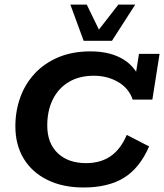

<svg xmlns="http://www.w3.org/2000/svg" viewBox="-20 -822 728 852"><path d="M350.6 10Q259.3 10 191.1 -23.3Q122.9 -56.5 85.5 -117.6Q48.2 -178.7 48.2 -261.7Q48.2 -329.3 69.8 -389.4Q91.4 -449.6 134.2 -495.7Q177 -541.8 239.1 -567.9Q301.2 -594 381.4 -594Q472.6 -594 531.6 -555.8Q590.6 -517.5 607.6 -447.3L578.2 -466.9L596.7 -583H688.1L656.1 -380H568.9Q551.5 -430.7 503.9 -458.3Q456.3 -485.9 396.4 -485.9Q331.6 -485.9 285.2 -458.1Q238.8 -430.4 214.2 -380.4Q189.7 -330.5 189.7 -265.1Q189.7 -186.6 236.1 -142.4Q282.6 -98.1 362.1 -98.1Q426.2 -98.1 470.9 -128.9Q515.5 -159.6 542.5 -223.4L641.7 -172.3Q600 -76.2 530 -33.1Q460.1 10 350.6 10ZM351.3 -640.8 292.3 -801.5H365L418.9 -690.7L505.2 -801.5H580.1L476.7 -640.8Z"/></svg>

Font: Rokkitt SemiBold
Style: Italic
Weight: 600
Italic angle: -9°
Designer: Vernon Adams
Foundry: Vernon Adams
Version: Version 3.103